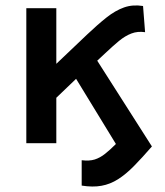

<svg xmlns="http://www.w3.org/2000/svg" viewBox="-20 -525 606 704"><path d="M279.5 155.5V62.5Q307.5 66 327.2 59.8Q347 53.5 365 39.2Q383 25 405 3L259 -236L186.5 -166.5V0H76.5V-495H186.5V-291L299.5 -398.5Q338 -435 370.5 -460.8Q403 -486.5 435 -497.8Q467 -509 504.5 -503L512 -407Q484.5 -411 461.8 -402.2Q439 -393.5 416.2 -374.8Q393.5 -356 365.5 -329.5L336.5 -302.5L537 12Q501 53.5 471.2 83.8Q441.5 114 412.8 132.2Q384 150.5 352 156.2Q320 162 279.5 155.5Z"/></svg>

Font: Geologica Cursive
Style: Regular
Weight: 400
Designer: Sindre Bremnes, Frode Helland
Foundry: Monokrom Skriftforlag AS
Version: Version 1.010;gftools[0.9.28]